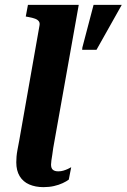

<svg xmlns="http://www.w3.org/2000/svg" viewBox="-20 -761 521 790"><path d="M142 -653Q145 -666 140 -673Q135 -680 124.5 -684Q114 -688 97 -691L86 -693L95 -741H304L199 -152Q197 -136 195 -123.5Q193 -111 191.5 -101Q190 -91 190 -84Q190 -69 197.5 -62.5Q205 -56 220 -56Q231 -56 241 -59Q251 -62 259.5 -66Q268 -70 273 -73L263 -22Q254 -15 238 -7.5Q222 0 202 4.5Q182 9 159 9Q126 9 100.5 -2Q75 -13 61 -36Q47 -59 47 -93Q47 -104 48 -116.5Q49 -129 52 -145Q55 -161 59 -182ZM377 -556 481 -741H365L319 -566L318 -556Z"/></svg>

Font: Roboto Serif 72pt SemiCondensed SemiBold
Style: Italic
Weight: 600
Width: 4
Italic angle: -10°
Designer: Greg Gazdowicz
Foundry: Commercial Type
Version: Version 1.008